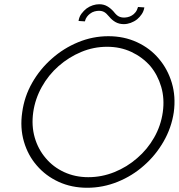

<svg xmlns="http://www.w3.org/2000/svg" viewBox="-20 -879 844 907"><path d="M85 -349Q74 -275 93 -210Q112 -145 154 -97Q196 -48 257 -20Q318 8 392 8Q466 8 535.5 -20Q605 -48 660 -97Q715 -145 752.5 -210Q790 -275 801 -349Q811 -423 791.5 -488Q772 -553 730 -602Q689 -651 627.5 -679.5Q566 -708 492 -708Q418 -708 349 -679.5Q280 -651 225 -602Q169 -553 132 -488Q95 -423 85 -349ZM137 -349Q146 -412 177.5 -468.5Q209 -525 257 -567Q305 -609 363.5 -633.5Q422 -658 486 -658Q549 -658 601 -633.5Q653 -609 690 -567Q725 -525 741.5 -469Q758 -413 749 -349Q740 -285 708 -229Q676 -173 628 -132Q580 -90 520.5 -66Q461 -42 397 -42Q335 -42 283 -66Q231 -90 196 -132Q160 -174 144 -229.5Q128 -285 137 -349ZM496 -800Q509 -784 526 -774.5Q543 -765 565 -765Q581 -765 597.5 -771Q614 -777 628 -788Q640 -798 649.5 -812Q659 -826 662 -844Q653 -845 647 -845Q641 -845 632 -846Q628 -831 620 -821Q612 -811 603 -806Q593 -800 583 -798Q573 -796 566 -796Q552 -796 541 -801.5Q530 -807 517 -824Q503 -840 486.5 -849.5Q470 -859 449 -859Q434 -859 418.5 -854Q403 -849 389 -839Q376 -829 365 -814.5Q354 -800 351 -780Q358 -779 365.5 -779Q373 -779 381 -778Q384 -791 391 -800Q398 -809 405 -814Q415 -822 426.5 -825Q438 -828 447 -828Q461 -828 471.5 -822.5Q482 -817 496 -800Z"/></svg>

Font: Josefin Slab Thin Medium
Style: Italic
Weight: 500
Italic angle: -12°
Version: Version 2.000